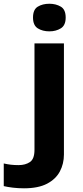

<svg xmlns="http://www.w3.org/2000/svg" viewBox="-80 -765 439 1019"><path d="M95.2 -671.9Q95.2 -714.4 120.6 -729.7Q146 -745.1 182.1 -745.1Q216.8 -745.1 242.7 -729.7Q268.6 -714.4 268.6 -671.9Q268.6 -630.4 242.7 -614.5Q216.8 -598.6 182.1 -598.6Q146 -598.6 120.6 -614.5Q95.2 -630.4 95.2 -671.9ZM47.4 234.4Q17.1 234.4 -11.7 231Q-40.5 227.5 -60.1 222.7V102.5Q-41 106.9 -22.5 109.1Q-3.9 111.3 18.6 111.3Q54.7 111.3 78.9 95Q103 78.6 103 30.3V-534.7H259.3V55.2Q259.3 104 237.8 144.8Q216.3 185.5 169.7 210Q123 234.4 47.4 234.4Z"/></svg>

Font: Lunasima
Style: Bold
Weight: 700
Designer: The DocRepair Project, Monotype Design Team
Foundry: Google
Version: Version 2.009